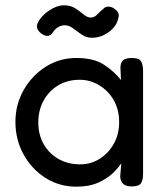

<svg xmlns="http://www.w3.org/2000/svg" viewBox="-20 -692 614 722"><path d="M475 9Q434 9 432 -28L436 -78Q426 -62 405 -41.5Q384 -21 350 -5.5Q316 10 267 10Q203 10 151 -23Q99 -56 68.5 -111.5Q38 -167 38 -234Q38 -299 69 -353.5Q100 -408 152 -441Q204 -474 267 -474Q332 -474 370.5 -449Q409 -424 435 -391L433 -433Q432 -455 442 -464.5Q452 -474 476 -474Q504 -474 511 -460.5Q518 -447 518 -424V-38Q518 -16 510.5 -3.5Q503 9 475 9ZM282 -74Q322 -74 355 -95Q388 -116 408 -151.5Q428 -187 428 -233Q428 -280 407.5 -315.5Q387 -351 353 -371.5Q319 -392 280 -392Q233 -392 198 -370.5Q163 -349 143.5 -313Q124 -277 124 -231Q124 -186 144 -150.5Q164 -115 199.5 -94.5Q235 -74 282 -74ZM221 -672Q246 -672 263.5 -660.5Q281 -649 294.5 -637.5Q308 -626 322 -626Q335 -626 346 -638Q357 -650 368 -658Q374 -666 384.5 -667Q395 -668 406 -662Q433 -645 425 -625Q420 -595 390.5 -572.5Q361 -550 325 -550Q305 -550 288 -561.5Q271 -573 255.5 -585Q240 -597 224 -597Q209 -597 196.5 -588.5Q184 -580 178 -569Q172 -560 162 -557.5Q152 -555 138 -564Q109 -584 124 -610Q137 -634 165.5 -653Q194 -672 221 -672Z"/></svg>

Font: Fredoka
Style: Regular
Weight: 400
Designer: Ben Nathan
Foundry: Milena B. Brandão, Ben Nathan
Version: Version 2.001